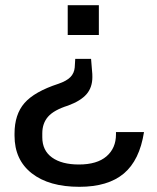

<svg xmlns="http://www.w3.org/2000/svg" viewBox="-20 -554 604 740"><path d="M336 -257Q336 -217 313.5 -191Q291 -165 242 -147Q188 -130 165.5 -104.5Q143 -79 143 -40V-25Q143 26 180.5 53Q218 80 284 80Q354 80 390.5 48.5Q427 17 427 -36V-45H535Q518 64 457 115Q396 166 286 166Q169 166 102.5 114Q36 62 36 -31V-39Q36 -113 74.5 -157Q113 -201 205 -231Q237 -242 251.5 -257Q266 -272 268 -294L270 -327H331L335 -278Q336 -271 336 -257ZM241 -534H361V-419H241Z"/></svg>

Font: Mozilla Text BETA Medium
Style: Regular
Weight: 500
Designer: Studio DRAMA
Foundry: Studio DRAMA
Version: Version 0.100